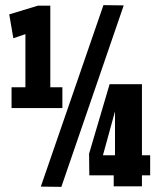

<svg xmlns="http://www.w3.org/2000/svg" viewBox="-20 -726 626 748"><path d="M25 -305V-386H79V-593L32 -577L16 -670L128 -704H176V-386H223V-305ZM219 2 139 1 383 -706 462 -705ZM328 -43 327 -127 407 -398H533V-121H565V-43H533V0H423V-43ZM381 -121H428V-292Z"/></svg>

Font: Georama ExtraCondensed ExtraBold
Style: Regular
Weight: 800
Width: 2
Designer: Jean-Baptiste Levee
Foundry: Production Type
Version: Version 1.000